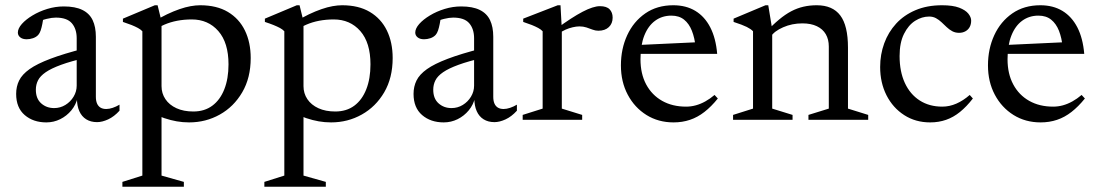

<svg xmlns="http://www.w3.org/2000/svg" viewBox="-20 -456 4184 731"><path d="M301 -271.5 309 -236.5Q250 -223 212.5 -209.2Q175 -195.5 154 -181Q133 -166.5 124.8 -150.2Q116.5 -134 116.5 -114.5Q116.5 -80.5 136.8 -62.5Q157 -44.5 186 -44.5Q209.5 -44.5 229 -56.5Q248.5 -68.5 260.2 -88Q272 -107.5 272 -130V-310Q272 -346 253.5 -367.5Q235 -389 192.5 -389Q177.5 -389 158 -384.2Q138.5 -379.5 120 -370L145.5 -393Q144 -379 141.2 -365Q138.5 -351 134.8 -340Q131 -329 125.5 -323Q117.5 -314.5 105.5 -310.5Q93.5 -306.5 81.5 -306.5Q66 -306.5 57 -313.8Q48 -321 48 -332Q48 -347.5 63.2 -364.8Q78.5 -382 103.8 -397.2Q129 -412.5 160 -422Q191 -431.5 223 -431.5Q266.5 -431.5 293.5 -418.2Q320.5 -405 332.8 -379.2Q345 -353.5 345 -316V-87.5Q345 -72 349.5 -61.8Q354 -51.5 362.8 -46.2Q371.5 -41 384.5 -41Q396 -41 409.2 -45.5Q422.5 -50 435 -57.5V-34.5Q414.5 -12 391.8 -1.5Q369 9 349.5 9Q325.5 9 308.2 -1.8Q291 -12.5 282 -32.8Q273 -53 273 -80.5L276 -85.5Q269.5 -57.5 251.8 -36Q234 -14.5 209.2 -2.2Q184.5 10 156.5 10Q106.5 10 74 -18Q41.5 -46 41.5 -98.5Q41.5 -126.5 52.8 -149.5Q64 -172.5 92.5 -192.8Q121 -213 171.8 -232.2Q222.5 -251.5 301 -271.5Z M850 -211Q850 -293.5 811.2 -337.8Q772.5 -382 710 -382Q681 -382 654.8 -377Q628.5 -372 605.5 -362Q582.5 -352 562.5 -336.5V-372Q590.5 -389.5 615.8 -401.5Q641 -413.5 663.5 -421.2Q686 -429 705.8 -432.5Q725.5 -436 742 -436Q805 -436 847.8 -410.5Q890.5 -385 912.5 -339.8Q934.5 -294.5 934.5 -235Q934.5 -159.5 902.2 -104.5Q870 -49.5 816.8 -19.8Q763.5 10 700 10Q676 10 653 6Q630 2 605.5 -6.2Q581 -14.5 553 -28.5H595V212.5L680 236.5V255H446V236.5L522 212.5V-337Q515.5 -344 505.2 -349.5Q495 -355 480.8 -360.8Q466.5 -366.5 448 -372.5V-385L569.5 -436H580L595 -374.5V-128Q595 -100.5 609.8 -78.5Q624.5 -56.5 651.8 -44Q679 -31.5 716 -31.5Q758.5 -31.5 788.2 -53.5Q818 -75.5 834 -116Q850 -156.5 850 -211Z M1390.5 -211Q1390.5 -293.5 1351.8 -337.8Q1313 -382 1250.5 -382Q1221.5 -382 1195.2 -377Q1169 -372 1146 -362Q1123 -352 1103 -336.5V-372Q1131 -389.5 1156.2 -401.5Q1181.5 -413.5 1204 -421.2Q1226.5 -429 1246.2 -432.5Q1266 -436 1282.5 -436Q1345.5 -436 1388.2 -410.5Q1431 -385 1453 -339.8Q1475 -294.5 1475 -235Q1475 -159.5 1442.8 -104.5Q1410.5 -49.5 1357.2 -19.8Q1304 10 1240.5 10Q1216.5 10 1193.5 6Q1170.5 2 1146 -6.2Q1121.5 -14.5 1093.5 -28.5H1135.5V212.5L1220.5 236.5V255H986.5V236.5L1062.5 212.5V-337Q1056 -344 1045.8 -349.5Q1035.5 -355 1021.2 -360.8Q1007 -366.5 988.5 -372.5V-385L1110 -436H1120.5L1135.5 -374.5V-128Q1135.5 -100.5 1150.2 -78.5Q1165 -56.5 1192.2 -44Q1219.5 -31.5 1256.5 -31.5Q1299 -31.5 1328.8 -53.5Q1358.5 -75.5 1374.5 -116Q1390.5 -156.5 1390.5 -211Z M1814 -271.5 1822 -236.5Q1763 -223 1725.5 -209.2Q1688 -195.5 1667 -181Q1646 -166.5 1637.8 -150.2Q1629.5 -134 1629.5 -114.5Q1629.5 -80.5 1649.8 -62.5Q1670 -44.5 1699 -44.5Q1722.5 -44.5 1742 -56.5Q1761.5 -68.5 1773.2 -88Q1785 -107.5 1785 -130V-310Q1785 -346 1766.5 -367.5Q1748 -389 1705.5 -389Q1690.5 -389 1671 -384.2Q1651.5 -379.5 1633 -370L1658.5 -393Q1657 -379 1654.2 -365Q1651.5 -351 1647.8 -340Q1644 -329 1638.5 -323Q1630.5 -314.5 1618.5 -310.5Q1606.5 -306.5 1594.5 -306.5Q1579 -306.5 1570 -313.8Q1561 -321 1561 -332Q1561 -347.5 1576.2 -364.8Q1591.5 -382 1616.8 -397.2Q1642 -412.5 1673 -422Q1704 -431.5 1736 -431.5Q1779.5 -431.5 1806.5 -418.2Q1833.5 -405 1845.8 -379.2Q1858 -353.5 1858 -316V-87.5Q1858 -72 1862.5 -61.8Q1867 -51.5 1875.8 -46.2Q1884.5 -41 1897.5 -41Q1909 -41 1922.2 -45.5Q1935.5 -50 1948 -57.5V-34.5Q1927.5 -12 1904.8 -1.5Q1882 9 1862.5 9Q1838.5 9 1821.2 -1.8Q1804 -12.5 1795 -32.8Q1786 -53 1786 -80.5L1789 -85.5Q1782.5 -57.5 1764.8 -36Q1747 -14.5 1722.2 -2.2Q1697.5 10 1669.5 10Q1619.5 10 1587 -18Q1554.5 -46 1554.5 -98.5Q1554.5 -126.5 1565.8 -149.5Q1577 -172.5 1605.5 -192.8Q1634 -213 1684.8 -232.2Q1735.5 -251.5 1814 -271.5Z M2264 -432.5Q2289.5 -432.5 2301 -420.5Q2312.5 -408.5 2312.5 -389Q2312.5 -366.5 2298 -352.8Q2283.5 -339 2258 -339Q2247 -339 2236 -343.2Q2225 -347.5 2212.8 -351.5Q2200.5 -355.5 2186 -355.5Q2174.5 -355.5 2160.5 -352.2Q2146.5 -349 2133 -343Q2119.5 -337 2109.5 -329L2098.5 -346.5Q2128 -368.5 2152.8 -384.5Q2177.5 -400.5 2198 -411.2Q2218.5 -422 2235 -427.2Q2251.5 -432.5 2264 -432.5ZM2119 -344.5V-42.5L2196.5 -18.5V0H1970V-18.5L2046 -42.5V-337Q2039.5 -344 2029.2 -349.5Q2019 -355 2004.8 -360.8Q1990.5 -366.5 1972 -372.5V-385L2103.5 -436H2114Z M2543.5 -436Q2592 -436 2627.5 -414.5Q2663 -393 2684.2 -351.8Q2705.5 -310.5 2710.5 -251H2404.5L2405.5 -284.5L2662.5 -296.5L2628.5 -275.5Q2625 -311.5 2614.2 -338.8Q2603.5 -366 2584.5 -381.2Q2565.5 -396.5 2536 -396.5Q2501 -396.5 2474.5 -377.2Q2448 -358 2433.2 -321Q2418.5 -284 2418.5 -230.5Q2418.5 -175 2440.2 -134.5Q2462 -94 2501 -72Q2540 -50 2592 -50Q2611 -50 2629.2 -55Q2647.5 -60 2665.5 -70Q2683.5 -80 2700.5 -94.5L2713 -81Q2688 -50 2662 -29.8Q2636 -9.5 2607 0.2Q2578 10 2544.5 10Q2486.5 10 2441.2 -18.2Q2396 -46.5 2370 -95.5Q2344 -144.5 2344 -207Q2344 -270 2368 -322Q2392 -374 2436.8 -405Q2481.5 -436 2543.5 -436Z M2920 -344.5V-42.5L2997.5 -18.5V0H2771V-18.5L2847 -42.5V-337Q2839 -345.5 2823 -353.5Q2807 -361.5 2773 -372.5V-385L2894.5 -436H2905ZM3058 -18.5 3135.5 -42.5V-279Q3135.5 -306 3124 -325.8Q3112.5 -345.5 3090 -356.2Q3067.5 -367 3035 -367Q2995.5 -367 2961.8 -352.2Q2928 -337.5 2915 -317L2895.5 -333Q2922 -361.5 2945.8 -381.2Q2969.5 -401 2992.2 -413Q3015 -425 3039 -430.5Q3063 -436 3089.5 -436Q3150 -436 3179.2 -397.2Q3208.5 -358.5 3208.5 -274.5V-42.5L3285.5 -18.5V0H3058Z M3566.5 -436Q3607.5 -436 3631.8 -426.8Q3656 -417.5 3666.8 -404Q3677.5 -390.5 3677.5 -377.5Q3677.5 -363.5 3671.8 -353Q3666 -342.5 3655.5 -336.8Q3645 -331 3631.5 -331Q3617 -331 3605.5 -337.2Q3594 -343.5 3584.2 -352.8Q3574.5 -362 3564.8 -371.2Q3555 -380.5 3543.5 -386.8Q3532 -393 3517.5 -393Q3490 -393 3464.2 -376.8Q3438.5 -360.5 3421.8 -327Q3405 -293.5 3405 -242.5Q3405 -183.5 3425 -140.2Q3445 -97 3481.5 -73.5Q3518 -50 3567.5 -50Q3595 -50 3621.2 -61.5Q3647.5 -73 3672 -94.5L3684 -81Q3660 -50 3635 -29.8Q3610 -9.5 3582 0.2Q3554 10 3521.5 10Q3465.5 10 3422.5 -17.8Q3379.5 -45.5 3355.2 -93.2Q3331 -141 3331 -201Q3331 -248.5 3346.5 -291Q3362 -333.5 3391.8 -366Q3421.5 -398.5 3465.5 -417.2Q3509.5 -436 3566.5 -436Z M3941 -436Q3989.5 -436 4025 -414.5Q4060.5 -393 4081.8 -351.8Q4103 -310.5 4108 -251H3802L3803 -284.5L4060 -296.5L4026 -275.5Q4022.5 -311.5 4011.8 -338.8Q4001 -366 3982 -381.2Q3963 -396.5 3933.5 -396.5Q3898.5 -396.5 3872 -377.2Q3845.5 -358 3830.8 -321Q3816 -284 3816 -230.5Q3816 -175 3837.8 -134.5Q3859.5 -94 3898.5 -72Q3937.5 -50 3989.5 -50Q4008.5 -50 4026.8 -55Q4045 -60 4063 -70Q4081 -80 4098 -94.5L4110.5 -81Q4085.5 -50 4059.5 -29.8Q4033.5 -9.5 4004.5 0.2Q3975.5 10 3942 10Q3884 10 3838.8 -18.2Q3793.5 -46.5 3767.5 -95.5Q3741.5 -144.5 3741.5 -207Q3741.5 -270 3765.5 -322Q3789.5 -374 3834.2 -405Q3879 -436 3941 -436Z"/></svg>

Font: Newsreader 16pt
Style: Regular
Weight: 400
Designer: Hugues Gentile
Foundry: Production Type
Version: Version 1.003